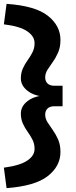

<svg xmlns="http://www.w3.org/2000/svg" viewBox="-28 -822 394 994"><path d="M6 152 -8 46Q75 35 113 9.5Q151 -16 151 -51Q151 -77 140.5 -98Q130 -119 115.5 -139Q101 -159 90.5 -182Q80 -205 80 -234Q80 -272 115 -299Q150 -326 211 -329V-321Q150 -324 115 -351.5Q80 -379 80 -416Q80 -445 90.5 -468Q101 -491 115.5 -511Q130 -531 140.5 -552Q151 -573 151 -599Q151 -634 113 -660Q75 -686 -8 -696L6 -802Q154 -792 219.5 -740.5Q285 -689 285 -615Q285 -578 273 -550.5Q261 -523 245.5 -501.5Q230 -480 218 -461Q206 -442 206 -421Q206 -402 218 -390Q230 -378 254 -378H296V-272H254Q230 -272 218 -260Q206 -248 206 -229Q206 -208 218 -189Q230 -170 245.5 -148.5Q261 -127 273 -99.5Q285 -72 285 -35Q285 38 219.5 89.5Q154 141 6 152Z"/></svg>

Font: Radio Canada Big
Style: Regular
Weight: 400
Designer: Étienne Aubert Bonn
Foundry: Coppers and Brasses
Version: Version 1.001